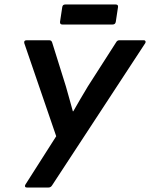

<svg xmlns="http://www.w3.org/2000/svg" viewBox="-20 -834 668 854"><path d="M99 0Q93 0 91.5 -4Q90 -8 93 -13L230 -228L88 -642Q85 -655 99 -655H199Q209 -655 212 -645L273 -450Q281 -422 288.5 -395Q296 -368 304 -339H306Q322 -367 338 -394.5Q354 -422 371 -450L496 -645Q501 -655 511 -655H620Q625 -655 627 -651Q629 -647 626 -642L212 -10Q206 0 196 0ZM257 -725Q246 -725 247 -737L257 -803Q259 -814 270 -814H495Q506 -814 505 -803L495 -737Q493 -725 481 -725Z"/></svg>

Font: Sofia Sans
Style: Bold Italic
Weight: 700
Italic angle: -9°
Designer: Botio Nikoltchev, Ani Petrova
Foundry: lettersoup
Version: Version 4.101; ttfautohint (v1.8.4.7-5d5b)